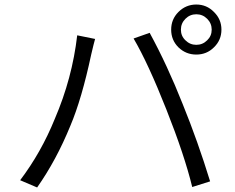

<svg xmlns="http://www.w3.org/2000/svg" viewBox="-20 -824 1040 848"><path d="M799 -646Q819 -626 847 -626Q875 -626 895 -646Q915 -665 915 -693Q915 -721 895 -741Q875 -761 847 -761Q819 -761 799 -741Q779 -721 779 -693Q779 -665 799 -646ZM768 -771Q801 -804 847 -804Q893 -804 925 -771Q958 -739 958 -693Q958 -647 925 -615Q893 -583 847 -583Q801 -583 768 -615Q736 -647 736 -693Q736 -739 768 -771ZM321 -668 400 -652Q395 -635 383 -584Q341 -387 291 -269Q229 -117 144 4L69 -28Q162 -151 222 -299Q299 -478 321 -668ZM570 -654 641 -679Q719 -536 787 -364Q854 -199 908 -23L829 2Q795 -138 715 -340Q634 -545 570 -654Z"/></svg>

Font: Source Han Sans CN Normal
Style: Regular
Weight: 350
Designer: Ryoko NISHIZUKA 西塚涼子 (kana, bopomofo & ideographs); Paul D. Hunt (Latin, Greek & Cyrillic); Sandoll Communications 산돌커뮤니
Foundry: Adobe
Version: Version 2.004;hotconv 1.0.118;makeotfexe 2.5.65603